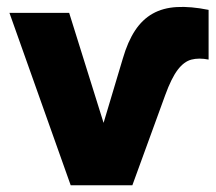

<svg xmlns="http://www.w3.org/2000/svg" viewBox="-20 -548 640 568"><path d="M189.1 0 7.9 -510H184.6L286.4 -184.5L343.4 -375Q357.9 -425 379.6 -457.8Q401.2 -490.5 431.6 -507.6Q462 -524.8 503 -527.1Q544 -529.5 597.1 -518.8V-371.8Q568.4 -377.4 546.4 -371.7Q524.4 -366 505.8 -341.6Q487.1 -317.1 468.6 -266.2L371.6 0Z"/></svg>

Font: Geologica-Sharp
Style: Regular
Weight: 100
Designer: Sindre Bremnes, Frode Helland
Foundry: Monokrom Skriftforlag AS
Version: Version 1.010;gftools[0.9.28]